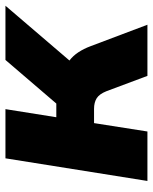

<svg xmlns="http://www.w3.org/2000/svg" viewBox="50 -598 548 687"><g transform="rotate(-90 323.5 -254.0)"><path d="M20 0 101 -508H277L248 -326H297L453 -508H647L451 -279Q468 -266 480.5 -247Q493 -228 502 -204L579 0H396L341 -147Q331 -172 316 -181.5Q301 -191 278 -191H227L197 0Z"/></g></svg>

Font: Mulish Black
Style: Italic
Weight: 900
Italic angle: -9°
Designer: Vernon Adams
Foundry: Vernon Adams
Version: Version 3.603; ttfautohint (v1.8.3)